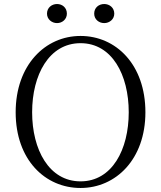

<svg xmlns="http://www.w3.org/2000/svg" viewBox="-20 -921 802 956"><path d="M264 -806C290 -806 313 -825 313 -853C313 -883 290 -901 264 -901C238 -901 214 -883 214 -853C214 -825 238 -806 264 -806ZM499 -806C525 -806 549 -825 549 -853C549 -883 525 -901 499 -901C472 -901 449 -883 449 -853C449 -825 472 -806 499 -806ZM381 15C557 15 704 -128 704 -362C704 -600 557 -742 381 -742C205 -742 58 -597 58 -362C58 -125 205 15 381 15ZM381 -18C224 -18 140 -176 140 -362C140 -548 224 -706 381 -706C538 -706 621 -548 621 -362C621 -176 538 -18 381 -18Z"/></svg>

Font: Noto Serif HK Light
Style: Regular
Weight: 300
Designer: Ryoko NISHIZUKA 西塚涼子 (kana & ideographs); Frank Grießhammer (Latin, Greek & Cyrillic); Wenlong ZHANG 张文龙 (bopomofo); San
Foundry: Adobe
Version: Version 2.001;hotconv 1.1.0;makeotfexe 2.6.0